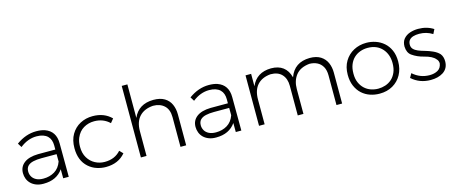

<svg xmlns="http://www.w3.org/2000/svg" viewBox="-45 -1332 4553 1923"><g transform="rotate(-15 2232.0 -370.0)"><path d="M229.5 2H225Q183.5 2 151.5 -10.8Q119.5 -23.5 97.8 -45Q76 -66.5 65.2 -94.8Q54.5 -123 54.5 -153.5Q54.5 -219.5 104.8 -258Q155 -296.5 249.5 -298.5H429V-341.5Q429 -371 420.5 -395.5Q412 -420 393.8 -437.8Q375.5 -455.5 347.5 -465.2Q319.5 -475 280.5 -475Q190 -475 108.5 -410.5L82.5 -452.5Q182 -525 290.5 -525Q341.5 -525 378.5 -512.5Q487 -474 487 -347L488.5 0H431L430.5 -93.5Q364 2 229.5 2ZM240 -48Q305.5 -48 356.2 -78.5Q407 -109 430 -174.5L429.5 -250.5H272Q224 -250.5 187.2 -242.2Q150.5 -234 130 -213.2Q109.5 -192.5 109.5 -155.5Q109.5 -127 123.5 -102.5Q137.5 -78 166.5 -63Q195.5 -48 240 -48Z M875 2Q828 2 781.5 -13Q735 -28 697 -61.5Q617.5 -132 617.5 -261.5Q617.5 -345 652.2 -404Q687 -463 745.5 -494Q804 -525 875 -525Q994.5 -525 1069 -450L1036 -409.5Q971.5 -471.5 877 -471.5Q816.5 -471.5 767 -442.2Q717.5 -413 691.5 -352Q675 -312.5 675 -261.5Q675 -193 703.5 -146Q732 -99 778 -74.8Q824 -50.5 877 -50.5Q982 -50.5 1043.5 -121L1078 -85.5Q1004.5 2 875 2Z M1706 0H1647V-307Q1647 -387 1603 -427.8Q1559 -468.5 1487 -468.5Q1395.5 -462 1345.2 -408Q1295 -354 1295 -256.5V0H1236.5V-742H1295V-394.5Q1351 -523.5 1505 -525Q1576 -525 1620.2 -498.2Q1664.5 -471.5 1685.2 -425.2Q1706 -379 1706 -320.5Z M2019 2H2014.5Q1973 2 1941 -10.8Q1909 -23.5 1887.2 -45Q1865.5 -66.5 1854.8 -94.8Q1844 -123 1844 -153.5Q1844 -219.5 1894.2 -258Q1944.5 -296.5 2039 -298.5H2218.5V-341.5Q2218.5 -371 2210 -395.5Q2201.5 -420 2183.2 -437.8Q2165 -455.5 2137 -465.2Q2109 -475 2070 -475Q1979.5 -475 1898 -410.5L1872 -452.5Q1971.5 -525 2080 -525Q2131 -525 2168 -512.5Q2276.5 -474 2276.5 -347L2278 0H2220.5L2220 -93.5Q2153.5 2 2019 2ZM2029.5 -48Q2095 -48 2145.8 -78.5Q2196.5 -109 2219.5 -174.5L2219 -250.5H2061.5Q2013.5 -250.5 1976.8 -242.2Q1940 -234 1919.5 -213.2Q1899 -192.5 1899 -155.5Q1899 -127 1913 -102.5Q1927 -78 1956 -63Q1985 -48 2029.5 -48Z M3323 0H3264.5V-307Q3264.5 -362.5 3244 -398.2Q3223.5 -434 3188 -451.5Q3152.5 -469 3108 -469Q3013 -459 2967.5 -401.8Q2922 -344.5 2922 -257V0H2863V-307Q2863 -382 2822.5 -425.5Q2782 -469 2706 -469Q2617 -461.5 2568.2 -408Q2519.5 -354.5 2519.5 -257V0H2461.5V-523H2519.5V-394.5Q2574.5 -523 2725 -525Q2877.5 -525 2916 -381Q2967 -523 3126.5 -525Q3195 -525 3238.5 -497.5Q3282 -470 3302.5 -423.8Q3323 -377.5 3323 -320.5Z M3713 2Q3662 2 3615.5 -13.8Q3569 -29.5 3532 -62.5Q3495 -95.5 3472.5 -148Q3451.5 -197.5 3451.5 -262.5Q3451.5 -344 3486.8 -402.8Q3522 -461.5 3581.2 -493.2Q3640.5 -525 3713 -525Q3762 -525 3808.8 -509.2Q3855.5 -493.5 3892.8 -461.2Q3930 -429 3952.2 -379.5Q3974.5 -330 3974.5 -262.5Q3974.5 -185 3941.5 -125.2Q3908.5 -65.5 3849.8 -31.8Q3791 2 3713 2ZM3713 -50Q3750.5 -50 3787 -62Q3823.5 -74 3852.2 -99.5Q3881 -125 3898.5 -165.2Q3916 -205.5 3916 -261.5Q3916 -351 3864 -410Q3808 -472.5 3713 -472.5Q3672 -472.5 3635.2 -459.2Q3598.5 -446 3570.5 -419.8Q3542.5 -393.5 3526.2 -353.8Q3510 -314 3510 -261.5V-257.5Q3510 -205 3527 -166.2Q3544 -127.5 3572.5 -101.2Q3601 -75 3637.5 -62.5Q3674 -50 3713 -50Z M4243 2Q4128 2 4046.5 -71.5L4071 -114.5Q4146.5 -47.5 4245 -47.5Q4293.5 -47.5 4329 -67.5Q4364.5 -87.5 4371.5 -135Q4371.5 -164.5 4351.5 -183Q4321.5 -220.5 4238.5 -241.5Q4169 -258.5 4117 -295.5Q4076.5 -324.5 4074 -389Q4074 -438 4099.2 -468Q4124.5 -498 4165 -511.8Q4205.5 -525.5 4250.5 -525.5Q4340 -525.5 4408.5 -481.5L4385.5 -435.5Q4323 -475 4247.5 -475Q4213 -475 4186.5 -467Q4160 -459 4145 -441Q4130 -423 4130 -393.5Q4130 -365.5 4147 -347.5Q4164 -329.5 4193.5 -317.2Q4223 -305 4261.5 -294.5Q4299.5 -284 4339.2 -266.2Q4379 -248.5 4404.5 -221.5Q4429.5 -190.5 4429.5 -142Q4429.5 -68 4371.5 -30.5Q4320.5 2 4243 2Z"/></g></svg>

Font: Argentum Novus Light
Style: Regular
Weight: 300
Designer: Julieta Ulanovsky (font) & Cristiano Sobral (main changes)
Foundry: Julieta Ulanovsky (font) & Cristiano Sobral (main changes)
Version: Version 3.00;November 27, 2020;FontCreator 13.0.0.2655 64-bi